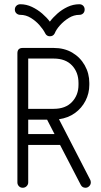

<svg xmlns="http://www.w3.org/2000/svg" viewBox="-20 -885 475 905"><path d="M113 -25Q113 -15 105.5 -7.5Q98 0 87 0Q76 0 69 -7.5Q62 -15 62 -25V-634Q62 -659 87 -659H233Q283 -659 320.5 -637Q358 -615 379.5 -577Q401 -539 401 -494V-485Q401 -445 383 -410Q365 -375 333 -352Q301 -329 258 -323L405 -38Q408 -33 408 -25Q408 -15 400.5 -7.5Q393 0 383 0Q368 0 361 -13L263 -202H113ZM233 -609H113V-372H233Q289 -372 319.5 -404.5Q350 -437 350 -485V-494Q350 -544 319.5 -576.5Q289 -609 233 -609ZM113 -253H237L202 -321H113ZM193 -728Q184 -746 166.5 -766Q149 -786 125.5 -800.5Q102 -815 76 -815Q65 -815 57.5 -822Q50 -829 50 -840Q50 -851 57.5 -858Q65 -865 76 -865Q104 -865 130.5 -852.5Q157 -840 179 -821Q201 -802 215 -783Q229 -802 250.5 -821Q272 -840 298.5 -852.5Q325 -865 354 -865Q365 -865 372 -858Q379 -851 379 -840Q379 -829 372 -822Q365 -815 354 -815Q328 -815 304.5 -800.5Q281 -786 263 -766Q245 -746 238 -728Q231 -714 215 -714Q200 -714 193 -728Z"/></svg>

Font: Libertine Sup
Style: Regular
Weight: 400
Designer: Bastien Sozeau
Foundry: NBR — Bastien Sozeau
Version: Version 2.003; ttfautohint (v1.8.4.7-5d5b);gftools[0.9.33]